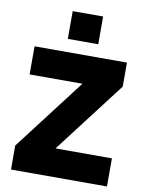

<svg xmlns="http://www.w3.org/2000/svg" viewBox="-98 -986 808 1056"><g transform="rotate(10 306.0 -458.5)"><path d="M38 0V-134L343 -533H48V-690H564V-556L259 -157H574V0ZM221 -762V-917H391V-762Z"/></g></svg>

Font: Oxanium ExtraBold
Style: Regular
Weight: 800
Designer: Severin Meyer
Version: Version 2.000